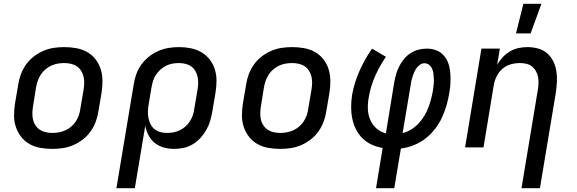

<svg xmlns="http://www.w3.org/2000/svg" viewBox="-20 -776 3040 1011"><path d="M255 8Q223 8 192 2.5Q161 -3 135.5 -17.5Q110 -32 91.5 -55.5Q73 -79 63.5 -107.5Q54 -136 54 -167.5Q54 -199 59 -231L76 -331Q80 -358 90 -385Q100 -412 117 -436Q134 -460 158 -478.5Q182 -497 209 -508.5Q236 -520 263.5 -524Q291 -528 318 -528Q350 -528 381 -522.5Q412 -517 438 -502.5Q464 -488 482.5 -464.5Q501 -441 510 -412.5Q519 -384 519.5 -352.5Q520 -321 515 -289L498 -189Q494 -162 484 -135Q474 -108 457 -84Q440 -60 416 -41.5Q392 -23 365 -11.5Q338 0 310 4Q282 8 255 8ZM255 -76Q272 -76 289.5 -79Q307 -82 323.5 -89.5Q340 -97 354.5 -109Q369 -121 379 -136.5Q389 -152 395 -169Q401 -186 403 -203L420 -303Q423 -321 423.5 -338.5Q424 -356 420 -372.5Q416 -389 407 -403.5Q398 -418 384.5 -427Q371 -436 353.5 -440Q336 -444 318 -444Q301 -444 283.5 -441Q266 -438 250 -430.5Q234 -423 219.5 -411Q205 -399 195 -383.5Q185 -368 179 -351Q173 -334 170 -317L154 -217Q151 -199 150.5 -181.5Q150 -164 153.5 -147.5Q157 -131 166.5 -116.5Q176 -102 189.5 -93Q203 -84 220 -80Q237 -76 255 -76Z M690 215H593L684 -331Q688 -358 697.5 -385Q707 -412 724 -435.5Q741 -459 764 -477.5Q787 -496 813.5 -507.5Q840 -519 867.5 -523.5Q895 -528 922 -528Q954 -528 984 -522Q1014 -516 1039.5 -501.5Q1065 -487 1083.5 -463.5Q1102 -440 1111 -411.5Q1120 -383 1120 -352Q1120 -321 1115 -289L1098 -189Q1094 -165 1087 -140.5Q1080 -116 1067 -93Q1054 -70 1036.5 -50.5Q1019 -31 996 -17Q973 -3 948 2.5Q923 8 898 8Q870 8 843.5 1Q817 -6 796 -22.5Q775 -39 762.5 -63Q750 -87 745 -114ZM859 -76Q876 -76 893 -79Q910 -82 926.5 -90Q943 -98 956.5 -110Q970 -122 980 -137.5Q990 -153 995.5 -169.5Q1001 -186 1003 -203L1020 -303Q1023 -320 1023.5 -337.5Q1024 -355 1020.5 -371.5Q1017 -388 1008.5 -402.5Q1000 -417 986.5 -426.5Q973 -436 956 -440Q939 -444 922 -444Q905 -444 888 -441Q871 -438 855 -430Q839 -422 825.5 -410Q812 -398 801.5 -382.5Q791 -367 786 -350.5Q781 -334 778 -317L763 -228Q760 -210 759 -191.5Q758 -173 761.5 -155.5Q765 -138 772.5 -122.5Q780 -107 793.5 -96Q807 -85 824 -80.5Q841 -76 859 -76Z M1455 8Q1423 8 1392 2.5Q1361 -3 1335.5 -17.5Q1310 -32 1291.5 -55.5Q1273 -79 1263.5 -107.5Q1254 -136 1254 -167.5Q1254 -199 1259 -231L1276 -331Q1280 -358 1290 -385Q1300 -412 1317 -436Q1334 -460 1358 -478.5Q1382 -497 1409 -508.5Q1436 -520 1463.5 -524Q1491 -528 1518 -528Q1550 -528 1581 -522.5Q1612 -517 1638 -502.5Q1664 -488 1682.5 -464.5Q1701 -441 1710 -412.5Q1719 -384 1719.5 -352.5Q1720 -321 1715 -289L1698 -189Q1694 -162 1684 -135Q1674 -108 1657 -84Q1640 -60 1616 -41.5Q1592 -23 1565 -11.5Q1538 0 1510 4Q1482 8 1455 8ZM1455 -76Q1472 -76 1489.5 -79Q1507 -82 1523.5 -89.5Q1540 -97 1554.5 -109Q1569 -121 1579 -136.5Q1589 -152 1595 -169Q1601 -186 1603 -203L1620 -303Q1623 -321 1623.5 -338.5Q1624 -356 1620 -372.5Q1616 -389 1607 -403.5Q1598 -418 1584.5 -427Q1571 -436 1553.5 -440Q1536 -444 1518 -444Q1501 -444 1483.5 -441Q1466 -438 1450 -430.5Q1434 -423 1419.5 -411Q1405 -399 1395 -383.5Q1385 -368 1379 -351Q1373 -334 1370 -317L1354 -217Q1351 -199 1350.5 -181.5Q1350 -164 1353.5 -147.5Q1357 -131 1366.5 -116.5Q1376 -102 1389.5 -93Q1403 -84 1420 -80Q1437 -76 1455 -76Z M1960 215 1995 3Q1964 -2 1937 -14.5Q1910 -27 1889 -47.5Q1868 -68 1854.5 -95Q1841 -122 1835 -151.5Q1829 -181 1829 -212.5Q1829 -244 1834 -276Q1845 -339 1872.5 -401.5Q1900 -464 1939 -520L2012 -477Q1978 -427 1954.5 -373.5Q1931 -320 1922 -265Q1916 -234 1917 -203.5Q1918 -173 1929 -146.5Q1940 -120 1961.5 -100.5Q1983 -81 2012 -74L2056 -343Q2060 -365 2066 -386Q2072 -407 2082.5 -427.5Q2093 -448 2108 -466Q2123 -484 2142.5 -496.5Q2162 -509 2184 -514.5Q2206 -520 2228 -520Q2254 -520 2277.5 -511Q2301 -502 2317 -483.5Q2333 -465 2341 -441.5Q2349 -418 2351 -392.5Q2353 -367 2352 -341Q2351 -315 2346 -288Q2341 -255 2331.5 -222Q2322 -189 2307.5 -157.5Q2293 -126 2270.5 -97Q2248 -68 2219.5 -46Q2191 -24 2157.5 -11Q2124 2 2091 6L2056 215ZM2100 -75Q2124 -81 2145.5 -94.5Q2167 -108 2184 -126Q2201 -144 2214 -165.5Q2227 -187 2235.5 -209.5Q2244 -232 2250 -255Q2256 -278 2260 -301Q2262 -316 2263.5 -330Q2265 -344 2264.5 -358.5Q2264 -373 2262.5 -387Q2261 -401 2255.5 -413.5Q2250 -426 2239.5 -434.5Q2229 -443 2215 -443Q2203 -443 2192.5 -436Q2182 -429 2174.5 -419Q2167 -409 2162 -398Q2157 -387 2153.5 -376Q2150 -365 2147 -353.5Q2144 -342 2143 -331Z M2726 215 2812 -303Q2815 -320 2815.5 -337.5Q2816 -355 2813 -371Q2810 -387 2802 -401.5Q2794 -416 2781.5 -426Q2769 -436 2752 -440Q2735 -444 2718 -444Q2694 -444 2670 -437.5Q2646 -431 2626.5 -414.5Q2607 -398 2595.5 -375Q2584 -352 2580 -328L2526 0H2429L2515 -520H2612L2598 -435Q2610 -456 2627 -474.5Q2644 -493 2665.5 -505.5Q2687 -518 2710.5 -523Q2734 -528 2757 -528Q2786 -528 2813.5 -520.5Q2841 -513 2861 -495.5Q2881 -478 2893 -454Q2905 -430 2909.5 -402.5Q2914 -375 2912.5 -346.5Q2911 -318 2907 -289L2823 215ZM2697 -600 2736 -756H2831L2774 -600Z"/></svg>

Font: Iosevka Medium Extended
Style: Italic
Weight: 500
Width: 7
Italic angle: -9°
Monospace: yes
Designer: Belleve Invis
Foundry: Belleve Invis
Version: Version 32.5.0; ttfautohint (v1.8.4)